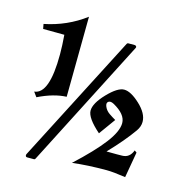

<svg xmlns="http://www.w3.org/2000/svg" viewBox="-117 -887 984 1028"><g transform="rotate(15 375.0 -372.5)"><path d="M70.3 -315.9Q152.3 -323.7 152.3 -543.9Q152.3 -593.3 147.5 -651.4L29.8 -652.3L24.9 -678.7Q149.9 -703.6 250 -778.8L245.6 -334Q175.3 -331.5 89.4 -289.6ZM125.5 34.2Q115.7 34.2 115.7 23.9Q115.7 21.5 116.7 19L482.4 -690.9Q484.4 -695.8 490.7 -695.8H525.4Q531.7 -695.8 534.7 -691.2Q537.6 -686.5 534.7 -682.1L170.4 28.8Q168.5 34.2 162.6 34.2ZM684.1 -142.1Q679.2 -111.3 659.2 0.5Q590.8 -9.8 553.7 -9.8Q448.7 -9.8 364.3 0.5Q465.8 -93.3 517.6 -160.9Q569.3 -228.5 569.3 -274.4Q569.3 -323.7 497.1 -363.3Q486.8 -368.7 479.5 -368.7Q472.2 -368.7 467.3 -365.2Q456.1 -356.9 464.6 -337.2Q473.1 -317.4 491.9 -304.4Q510.7 -291.5 528.8 -281.2Q512.2 -257.8 495.6 -235.1Q479 -212.4 462.9 -189.9Q388.2 -255.4 388.2 -295.9Q388.2 -336.4 442.9 -393.6Q497.6 -450.7 533.7 -450.7Q570.8 -450.7 621.8 -403.1Q672.9 -355.5 672.9 -309.1Q672.9 -282.7 655.3 -257.8Q606.4 -188.5 527.3 -106.4L585.4 -106Q600.1 -106 614.7 -106.4Q655.3 -106.9 671.9 -150.9Q675.8 -147.5 684.1 -142.1Z"/></g></svg>

Font: UnifrakturCook
Style: Bold
Weight: 700
Designer: j. 'mach' wust
Version: Version 2011-09-01